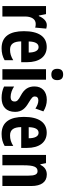

<svg xmlns="http://www.w3.org/2000/svg" viewBox="778 -1580 812 2408"><g transform="rotate(90 1184.0 -376.0)"><path d="M294 -557C242 -557 202 -509 182 -457H175L157 -547H56V0H187V-279C186 -364 219 -418 280 -418C299 -418 314 -416 326 -411L339 -550C320 -555 307 -557 294 -557Z M569 -556C439 -556 371 -454 371 -270C371 -97 434 10 585 10C642 10 691 -2 735 -28V-136C688 -107 650 -96 603 -96C533 -96 500 -140 499 -236H760V-310C760 -460 692 -556 569 -556ZM571 -454C615 -454 639 -407 639 -330H500C502 -418 529 -454 571 -454Z M914 -762C866 -762 843 -737 843 -687C843 -639 868 -614 914 -614C961 -614 985 -639 985 -687C985 -736 963 -762 914 -762ZM979 -547H848V0H979Z M1383 -160C1383 -244 1337 -289 1270 -328C1203 -369 1190 -380 1190 -408C1190 -435 1207 -451 1239 -451C1275 -451 1310 -435 1341 -414L1377 -514C1331 -542 1285 -557 1232 -557C1128 -557 1064 -498 1064 -402C1064 -322 1103 -272 1171 -235C1241 -199 1253 -181 1253 -153C1253 -120 1233 -103 1197 -103C1149 -103 1100 -123 1065 -147V-21C1108 0 1156 10 1208 10C1318 10 1383 -49 1383 -160Z M1644 -556C1514 -556 1446 -454 1446 -270C1446 -97 1509 10 1660 10C1717 10 1766 -2 1810 -28V-136C1763 -107 1725 -96 1678 -96C1608 -96 1575 -140 1574 -236H1835V-310C1835 -460 1767 -556 1644 -556ZM1646 -454C1690 -454 1714 -407 1714 -330H1575C1577 -418 1604 -454 1646 -454Z M2169 -557C2113 -557 2072 -529 2048 -477H2040L2026 -547H1923V0H2053V-263C2053 -393 2072 -441 2127 -441C2170 -441 2183 -401 2183 -324V0H2313V-362C2313 -489 2261 -557 2169 -557Z"/></g></svg>

Font: Noto Sans Devanagari ExtraCondensed
Style: Bold
Weight: 700
Width: 2
Designer: Jelle Bosma - Monotype Design Team
Foundry: Monotype Imaging Inc.
Version: Version 2.004